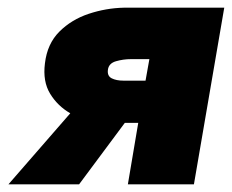

<svg xmlns="http://www.w3.org/2000/svg" viewBox="-20 -480 604 500"><path d="M186 0H2L163 -185Q130 -204 110.5 -236Q91 -268 97 -315Q103 -366 134.5 -397.5Q166 -429 211 -444Q256 -459 303 -460H564L485 0H313L340 -160H305ZM301 -270H359L369 -326H321Q301 -326 282 -320.5Q263 -315 261 -298Q259 -282 271 -276Q283 -270 301 -270Z"/></svg>

Font: Jost* Heavy
Style: Italic
Weight: 800
Italic angle: -10°
Version: Version 3.7